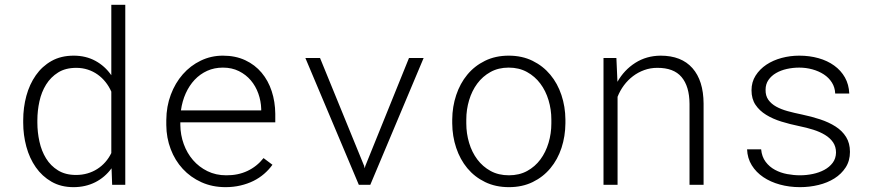

<svg xmlns="http://www.w3.org/2000/svg" viewBox="-20 -770 3641 800"><path d="M76.7 -269Q76.7 -321.8 89.8 -370.4Q103 -418.9 129.2 -456.3Q155.3 -493.7 194.6 -515.9Q233.9 -538.1 287.1 -538.1Q337.4 -538.1 377.2 -516.6Q417 -495.1 443.8 -456.5V-750H502V0H447.3L444.8 -68.8Q417 -30.8 376.5 -10.5Q335.9 9.8 286.1 9.8Q233.9 9.8 194.6 -12.9Q155.3 -35.6 129.2 -73Q103 -110.4 89.8 -158.9Q76.7 -207.5 76.7 -258.8ZM135.7 -258.8Q135.7 -219.2 144.3 -180.2Q152.8 -141.1 171.9 -110.1Q190.9 -79.1 221.7 -60.1Q252.4 -41 296.9 -41Q321.8 -41 344 -47.4Q366.2 -53.7 385 -65.7Q403.8 -77.6 418.7 -94.5Q433.6 -111.3 443.8 -132.3V-388.2Q434.1 -410.2 419.7 -428.2Q405.3 -446.3 386.7 -459.5Q368.2 -472.7 345.7 -480Q323.2 -487.3 297.9 -487.3Q252.9 -487.3 222.2 -468Q191.4 -448.7 172.1 -417.7Q152.8 -386.7 144.3 -347.7Q135.7 -308.6 135.7 -269Z M919.9 9.8Q864.7 9.8 819.3 -10.7Q773.9 -31.2 741.5 -66.4Q709 -101.6 691.2 -148.7Q673.3 -195.8 672.9 -249V-270Q673.3 -326.7 691.7 -375.5Q710 -424.3 741.7 -460.4Q773.4 -496.6 816.4 -517.3Q859.4 -538.1 908.7 -538.1Q961.4 -538.1 1002 -519Q1042.5 -500 1070.1 -467Q1097.7 -434.1 1112.1 -390.1Q1126.5 -346.2 1127 -295.9V-260.3H731.4V-249Q731.9 -207.5 745.6 -169.7Q759.3 -131.8 784.2 -103Q809.1 -74.2 844.2 -56.9Q879.4 -39.6 922.4 -39.6Q971.2 -39.1 1010.7 -57.6Q1050.3 -76.2 1078.1 -111.3L1115.2 -83.5Q1100.6 -63 1080.6 -45.7Q1060.5 -28.3 1035.9 -16.1Q1011.2 -3.9 981.9 2.9Q952.6 9.8 919.9 9.8ZM908.7 -488.3Q873 -488.3 843.3 -474.9Q813.5 -461.4 791 -437.5Q768.6 -413.6 753.9 -381.1Q739.3 -348.6 733.9 -310.1H1068.4V-316.4Q1067.4 -349.1 1056.4 -380.1Q1045.4 -411.1 1025.1 -435.1Q1004.9 -459 975.6 -473.6Q946.3 -488.3 908.7 -488.3Z M1497.1 -79.1 1499.5 -68.8 1502.4 -79.1 1684.1 -528.3H1745.1L1522.9 0H1475.1L1252.4 -528.3H1313.5Z M1864.3 -272Q1864.7 -325.7 1880.9 -374Q1897 -422.4 1927 -458.7Q1957 -495.1 2000.7 -516.6Q2044.4 -538.1 2099.6 -538.1Q2155.3 -538.1 2199 -516.6Q2242.7 -495.1 2272.9 -458.7Q2303.2 -422.4 2319.3 -374Q2335.4 -325.7 2335.9 -272V-255.9Q2335.4 -202.1 2319.6 -153.8Q2303.7 -105.5 2273.4 -69.1Q2243.2 -32.7 2199.7 -11.5Q2156.2 9.8 2100.6 9.8Q2044.9 9.8 2001.2 -11.5Q1957.5 -32.7 1927.2 -69.1Q1897 -105.5 1880.9 -153.8Q1864.7 -202.1 1864.3 -255.9ZM1922.9 -255.9Q1922.9 -213.9 1934.6 -174.8Q1946.3 -135.7 1968.8 -105.7Q1991.2 -75.7 2024.2 -57.6Q2057.1 -39.6 2100.6 -39.6Q2143.6 -39.6 2176.5 -57.6Q2209.5 -75.7 2231.7 -105.7Q2253.9 -135.7 2265.6 -174.8Q2277.3 -213.9 2277.3 -255.9V-272Q2277.3 -313.5 2265.6 -352.5Q2253.9 -391.6 2231.4 -421.6Q2209 -451.7 2175.8 -470Q2142.6 -488.3 2099.6 -488.3Q2056.6 -488.3 2023.7 -470Q1990.7 -451.7 1968.5 -421.6Q1946.3 -391.6 1934.6 -352.5Q1922.9 -313.5 1922.9 -272Z M2548.3 -528.3 2552.7 -429.2Q2580.6 -478.5 2627 -508.1Q2673.3 -537.6 2732.4 -538.1Q2819.3 -538.1 2865.2 -486.1Q2911.1 -434.1 2911.6 -338.4V0H2853V-337.4Q2852.5 -410.2 2819.8 -449Q2787.1 -487.8 2718.3 -487.3Q2689.9 -487.3 2664.3 -478Q2638.7 -468.8 2617.4 -452.6Q2596.2 -436.5 2579.8 -414.6Q2563.5 -392.6 2553.2 -366.7V0H2494.6V-528.3Z M3463.4 -134.3Q3463.4 -158.7 3451.2 -176.8Q3439 -194.8 3417.7 -207.8Q3396.5 -220.7 3368.7 -229.5Q3340.8 -238.3 3309.6 -244.6Q3271.5 -252.4 3235.8 -263.4Q3200.2 -274.4 3172.4 -291.5Q3144.5 -308.6 3127.9 -333.3Q3111.3 -357.9 3111.3 -394Q3111.3 -428.2 3128.4 -455.1Q3145.5 -481.9 3173.3 -500.5Q3201.2 -519 3236.8 -528.6Q3272.5 -538.1 3310.1 -538.1Q3353 -538.1 3390.4 -527.6Q3427.7 -517.1 3455.8 -496.8Q3483.9 -476.6 3500.5 -447.3Q3517.1 -418 3518.6 -380.4H3460Q3459 -405.8 3446.3 -426Q3433.6 -446.3 3412.6 -460Q3391.6 -473.6 3365 -481Q3338.4 -488.3 3310.1 -488.3Q3283.7 -488.3 3258.5 -482.7Q3233.4 -477.1 3213.6 -465.6Q3193.8 -454.1 3181.9 -436.8Q3169.9 -419.4 3169.9 -396Q3169.4 -371.1 3181.4 -354.2Q3193.4 -337.4 3213.9 -325.9Q3234.4 -314.5 3262 -306.9Q3289.6 -299.3 3320.8 -293Q3360.8 -284.7 3397.2 -272.7Q3433.6 -260.7 3461.4 -242.9Q3489.3 -225.1 3505.4 -199.2Q3521.5 -173.3 3521.5 -137.2Q3521.5 -100.1 3503.7 -72.5Q3485.8 -44.9 3456.8 -26.6Q3427.7 -8.3 3390.4 0.7Q3353 9.8 3313.5 9.8Q3269 9.8 3229.7 -1Q3190.4 -11.7 3160.4 -32Q3130.4 -52.2 3112.3 -81.5Q3094.2 -110.8 3092.8 -147.9H3151.4Q3154.3 -116.7 3170.2 -95.7Q3186 -74.7 3209.2 -62.3Q3232.4 -49.8 3259.8 -44.7Q3287.1 -39.6 3313.5 -39.6Q3340.3 -39.6 3366.9 -45.2Q3393.6 -50.8 3414.8 -62.3Q3436 -73.7 3449.5 -91.6Q3462.9 -109.4 3463.4 -134.3Z"/></svg>

Font: TypoPRO Roboto Mono
Style: Regular
Weight: 300
Designer: Google
Version: Version 2.000986; 2015; ttfautohint (v1.3)